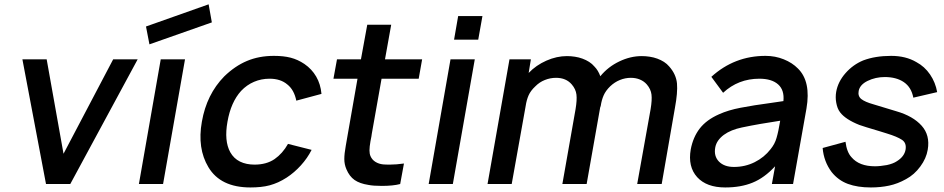

<svg xmlns="http://www.w3.org/2000/svg" viewBox="-20 -830 4258 866"><path d="M601 -562.5 297 0H187.5L81 -562.5H190.5L266.5 -136.5L490.5 -562.5Z M935.5 -729 654 -630 638.5 -710.5 921 -810.5ZM814.5 -562.5 715.5 0H606.5L705 -562.5Z M1316.5 -376Q1306.5 -425 1276 -449Q1245.5 -475 1196 -475Q1158.5 -475 1125.8 -461Q1093 -447 1067.5 -420Q1021.5 -369.5 1006 -281Q990.5 -194.5 1018.5 -143.5Q1034.5 -115 1062.5 -101.2Q1090.5 -87.5 1128 -87.5Q1182 -87.5 1218.5 -112.5Q1254.5 -137.5 1279 -181L1385.5 -154Q1366.5 -116.5 1337 -84Q1307.5 -51.5 1273 -29Q1253.5 -16.5 1234.8 -8Q1216 0.5 1196.5 5.8Q1177 11 1155.5 13.2Q1134 15.5 1109.5 15.5Q974.5 15.5 920 -76Q869 -161 890.5 -281Q912 -404.5 991.5 -485.5Q1040 -532.5 1094.2 -555.2Q1148.5 -578 1215.5 -578Q1237.5 -578 1256 -576Q1274.5 -574 1291 -569.8Q1307.5 -565.5 1322.8 -558.5Q1338 -551.5 1353 -541.5Q1386.5 -518.5 1406.2 -484.5Q1426 -450.5 1430 -406.5Z M1657 -227Q1656.5 -219.5 1651 -193Q1646.5 -167.5 1646.5 -152Q1646.5 -136.5 1651 -126Q1658 -109.5 1673.2 -100Q1688.5 -90.5 1708 -88.5Q1713 -88 1720.2 -87.8Q1727.5 -87.5 1737.5 -87.5Q1752.5 -87.5 1768.5 -88.8Q1784.5 -90 1802 -92.5L1785 0Q1753.5 8.5 1702 8.5Q1663 8.5 1641.5 4Q1602.5 -2 1579.2 -18.2Q1556 -34.5 1542.5 -66.5Q1533 -88.5 1533 -112.5Q1533 -136.5 1539.5 -172L1548 -221L1592.5 -475H1484L1500 -562.5H1608L1636.5 -718.5H1744.5L1716.5 -562.5H1884L1868.5 -475H1701Z M2156 -757.5 2137 -651H2028L2046.5 -757.5ZM2121.5 -562.5 2022.5 0H1913.5L2012 -562.5Z M3024.5 -345 2964.5 0H2854L2914.5 -337.5Q2921.5 -379.5 2918.5 -403.5Q2915.5 -428 2897.5 -449Q2885 -463.5 2866.5 -471.2Q2848 -479 2825.5 -479Q2800 -479 2776 -469.2Q2752 -459.5 2732 -440.5Q2712 -421 2702.8 -400Q2693.5 -379 2689.5 -352L2687 -345L2626 0H2516.5L2576 -337.5Q2583 -379.5 2580 -403.5Q2577 -428 2559 -449Q2533.5 -479 2488 -479Q2462 -479 2437.5 -469.2Q2413 -459.5 2394.5 -440.5Q2373.5 -421 2364.2 -400Q2355 -379 2351 -352L2288 0H2179L2278 -562.5H2374.5L2364.5 -501Q2398 -536 2444.5 -556.5Q2491 -577 2537 -577Q2555 -577 2573 -574.2Q2591 -571.5 2607.2 -565.5Q2623.5 -559.5 2637.2 -550.8Q2651 -542 2661 -530Q2678 -513 2688 -485.5V-486.5Q2723 -529 2773.5 -553Q2823.5 -577 2874.5 -577Q2892.5 -577 2910.5 -574.2Q2928.5 -571.5 2944.8 -565.5Q2961 -559.5 2974.8 -550.8Q2988.5 -542 2998.5 -530Q3029.5 -495 3033.5 -453.5Q3037 -412.5 3024.5 -345Z M3461.5 0 3476 -80Q3427.5 -27.5 3374 -6Q3321.5 15.5 3251 15.5Q3167 15.5 3124.5 -31Q3082 -78 3095.5 -156Q3106 -211.5 3136.2 -250.5Q3166.5 -289.5 3223 -314.5Q3265 -333.5 3320.5 -344Q3376.5 -355 3462.5 -366.5L3513.5 -374Q3518.5 -423.5 3489.8 -449.2Q3461 -475 3405 -475Q3310 -475 3241.5 -411.5L3188.5 -483.5Q3292.5 -578 3433 -578Q3476.5 -578 3515 -562.5Q3553.5 -547 3579 -521Q3638.5 -462.5 3617.5 -340.5L3557 0ZM3499 -285.5Q3452.5 -278.5 3409.5 -271Q3366.5 -263.5 3326 -255Q3302 -250 3281.5 -241.8Q3261 -233.5 3245.2 -222Q3229.5 -210.5 3219.2 -196Q3209 -181.5 3206 -164.5Q3199 -126 3222.5 -101.5Q3246.5 -77 3290.5 -77Q3340.5 -77 3383.8 -98.5Q3427 -120 3456 -157.5Q3475 -181 3482.5 -208Q3491 -236.5 3499 -285.5Z M4099.5 -389.5Q4090.5 -436.5 4056.8 -459.5Q4023 -482.5 3970.5 -482.5Q3929 -482.5 3893 -465Q3858.5 -448 3853 -420Q3848.5 -396 3865.2 -383Q3882 -370 3919.5 -359.5L4023.5 -328Q4098 -306.5 4137 -263Q4175.5 -220 4164.5 -155Q4158 -115.5 4131 -79Q4104 -42 4066.5 -22Q4029 -1 3990.5 7.2Q3952 15.5 3908 15.5Q3848 15.5 3804.5 -0.5Q3761 -16.5 3731 -54Q3695.5 -101.5 3690.5 -162.5L3793.5 -190.5Q3799.5 -143.5 3820.5 -121Q3855 -80 3926.5 -80Q3939 -80 3952.2 -81.5Q3965.5 -83 3980 -85.5Q4008.5 -91.5 4025.5 -103Q4059 -124 4064.5 -155Q4069.5 -185.5 4048 -199.5Q4026 -214 3980 -228L3949.5 -237.5Q3912 -248.5 3888.8 -255.8Q3865.5 -263 3856 -266.5Q3793.5 -291.5 3769.5 -323Q3762.5 -332 3758.2 -343.2Q3754 -354.5 3751.8 -366.8Q3749.5 -379 3749.5 -391.5Q3749.5 -404 3751.5 -415.5Q3759.5 -461.5 3794 -500.5Q3827.5 -538.5 3873.5 -557.5Q3927.5 -578 3999.5 -578Q4065.5 -578 4113 -550Q4150.5 -530 4175 -494Q4199.5 -458 4207 -414.5Z"/></svg>

Font: Russisch Sans SemiBold
Style: Italic
Weight: 600
Width: 4
Italic angle: -10°
Designer: Michael Sharanda (font) & Cristiano Sobral (main changes)
Foundry: Michael Sharanda
Version: Version 2.00;September 8, 2020;FontCreator 13.0.0.2681 64-bi